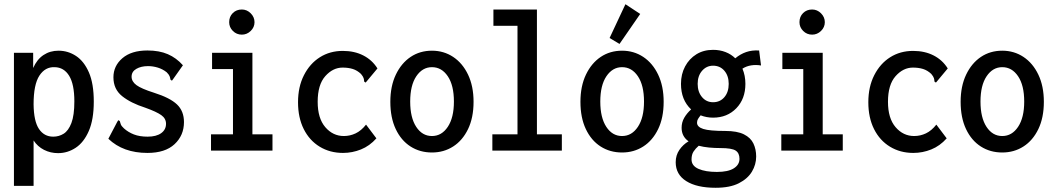

<svg xmlns="http://www.w3.org/2000/svg" viewBox="-20 -713 4990 909"><path d="M46 167V-463H137V-391Q155 -432 186 -452.5Q217 -473 257 -473Q302 -473 340 -448Q378 -423 401 -370Q424 -317 424 -232Q424 -147 400.5 -93Q377 -39 338.5 -13.5Q300 12 255 12Q219 12 188.5 -3.5Q158 -19 139 -48V167ZM232 -66Q259 -66 281.5 -80Q304 -94 318 -130.5Q332 -167 332 -233Q332 -314 307.5 -354Q283 -394 239 -395Q194 -397 166.5 -355Q139 -313 139 -219Q140 -139 164.5 -102.5Q189 -66 232 -66Z M678 11Q563 11 493 -56L535 -136L540 -144L547 -140Q549 -132 552 -124Q555 -116 567 -105Q587 -87 614 -76.5Q641 -66 679 -66Q720 -66 743 -82.5Q766 -99 766 -127Q766 -152 743.5 -168Q721 -184 668 -203Q599 -225 558 -258Q517 -291 517 -347Q517 -401 559.5 -437.5Q602 -474 678 -474Q734 -474 774.5 -456.5Q815 -439 846 -404L800 -339L794 -331L787 -336Q786 -344 783 -352Q780 -360 769 -371Q750 -386 727 -393Q704 -400 681 -400Q648 -400 625.5 -387Q603 -374 603 -350Q603 -327 626 -310Q649 -293 709 -274Q785 -250 818 -218.5Q851 -187 851 -135Q851 -72 806.5 -30.5Q762 11 678 11Z M979 0V-77H1083V-386H984V-463H1175V-77H1270V0ZM1125 -549Q1100 -549 1082.5 -566.5Q1065 -584 1065 -608Q1065 -634 1082 -651Q1099 -668 1125 -668Q1149 -668 1167 -650Q1185 -632 1185 -608Q1185 -584 1167 -566.5Q1149 -549 1125 -549Z M1604 11Q1542 11 1493.5 -18.5Q1445 -48 1418 -102Q1391 -156 1391 -229Q1391 -302 1419 -357Q1447 -412 1494.5 -442Q1542 -472 1603 -472Q1658 -472 1700 -450.5Q1742 -429 1767 -389L1717 -329L1711 -322L1704 -327Q1704 -335 1701.5 -343Q1699 -351 1689 -363Q1671 -380 1650 -386.5Q1629 -393 1602 -393Q1556 -393 1520 -352.5Q1484 -312 1484 -231Q1484 -153 1520 -111Q1556 -69 1608 -69Q1637 -69 1663.5 -81.5Q1690 -94 1713 -123L1762 -58Q1730 -22 1689 -5.5Q1648 11 1604 11Z M2025 9Q1968 9 1923.5 -19.5Q1879 -48 1853.5 -102Q1828 -156 1828 -231Q1828 -305 1854 -359.5Q1880 -414 1924 -443.5Q1968 -473 2025 -473Q2081 -473 2125.5 -443.5Q2170 -414 2196 -359.5Q2222 -305 2222 -231Q2222 -156 2196 -102Q2170 -48 2125.5 -19.5Q2081 9 2025 9ZM2025 -69Q2071 -69 2100 -112.5Q2129 -156 2129 -232Q2129 -309 2100 -352Q2071 -395 2025 -395Q1980 -395 1951 -352Q1922 -309 1922 -232Q1922 -156 1950.5 -112.5Q1979 -69 2025 -69Z M2311 0V-77H2430V-591H2316V-668H2522V-77H2640V0Z M2925 9Q2868 9 2823.5 -19.5Q2779 -48 2753.5 -102Q2728 -156 2728 -231Q2728 -305 2754 -359.5Q2780 -414 2824 -443.5Q2868 -473 2925 -473Q2981 -473 3025.5 -443.5Q3070 -414 3096 -359.5Q3122 -305 3122 -231Q3122 -156 3096 -102Q3070 -48 3025.5 -19.5Q2981 9 2925 9ZM2925 -69Q2971 -69 3000 -112.5Q3029 -156 3029 -232Q3029 -309 3000 -352Q2971 -395 2925 -395Q2880 -395 2851 -352Q2822 -309 2822 -232Q2822 -156 2850.5 -112.5Q2879 -69 2925 -69ZM2913 -505 2866 -533 2941 -693 3011 -647Z M3356 -156Q3325 -156 3297 -167Q3289 -157 3284.5 -149.5Q3280 -142 3280 -132Q3280 -112 3309.5 -102.5Q3339 -93 3414 -93Q3470 -93 3502 -77Q3534 -61 3547 -33.5Q3560 -6 3560 28Q3560 66 3540 99.5Q3520 133 3478 154.5Q3436 176 3368 176Q3279 176 3229 144.5Q3179 113 3179 55Q3179 22 3196.5 -3.5Q3214 -29 3240 -44Q3224 -55 3215.5 -71Q3207 -87 3207 -108Q3207 -134 3219.5 -155.5Q3232 -177 3252 -195Q3204 -240 3204 -316Q3204 -362 3223.5 -398.5Q3243 -435 3277 -456Q3311 -477 3356 -477Q3388 -477 3415 -466.5Q3442 -456 3461 -437Q3485 -457 3512.5 -466.5Q3540 -476 3574 -474L3583 -403Q3559 -407 3536.5 -403.5Q3514 -400 3495 -388Q3509 -355 3509 -316Q3509 -245 3466 -200.5Q3423 -156 3356 -156ZM3356 -229Q3389 -229 3409.5 -253Q3430 -277 3430 -316Q3430 -354 3409.5 -378Q3389 -402 3356 -402Q3325 -402 3304 -378Q3283 -354 3283 -316Q3283 -278 3303.5 -253.5Q3324 -229 3356 -229ZM3254 42Q3254 72 3287 86.5Q3320 101 3374 101Q3427 101 3454 84Q3481 67 3481 39Q3481 12 3463 0Q3445 -12 3391 -12Q3363 -12 3337 -14.5Q3311 -17 3288 -23Q3273 -10 3263.5 4.5Q3254 19 3254 42Z M3679 0V-77H3783V-386H3684V-463H3875V-77H3970V0ZM3825 -549Q3800 -549 3782.5 -566.5Q3765 -584 3765 -608Q3765 -634 3782 -651Q3799 -668 3825 -668Q3849 -668 3867 -650Q3885 -632 3885 -608Q3885 -584 3867 -566.5Q3849 -549 3825 -549Z M4304 11Q4242 11 4193.5 -18.5Q4145 -48 4118 -102Q4091 -156 4091 -229Q4091 -302 4119 -357Q4147 -412 4194.5 -442Q4242 -472 4303 -472Q4358 -472 4400 -450.5Q4442 -429 4467 -389L4417 -329L4411 -322L4404 -327Q4404 -335 4401.5 -343Q4399 -351 4389 -363Q4371 -380 4350 -386.5Q4329 -393 4302 -393Q4256 -393 4220 -352.5Q4184 -312 4184 -231Q4184 -153 4220 -111Q4256 -69 4308 -69Q4337 -69 4363.5 -81.5Q4390 -94 4413 -123L4462 -58Q4430 -22 4389 -5.5Q4348 11 4304 11Z M4725 9Q4668 9 4623.5 -19.5Q4579 -48 4553.5 -102Q4528 -156 4528 -231Q4528 -305 4554 -359.5Q4580 -414 4624 -443.5Q4668 -473 4725 -473Q4781 -473 4825.5 -443.5Q4870 -414 4896 -359.5Q4922 -305 4922 -231Q4922 -156 4896 -102Q4870 -48 4825.5 -19.5Q4781 9 4725 9ZM4725 -69Q4771 -69 4800 -112.5Q4829 -156 4829 -232Q4829 -309 4800 -352Q4771 -395 4725 -395Q4680 -395 4651 -352Q4622 -309 4622 -232Q4622 -156 4650.5 -112.5Q4679 -69 4725 -69Z"/></svg>

Font: Inconsolata SemiCondensed SemiBold
Style: Regular
Weight: 600
Width: 4
Monospace: yes
Designer: Raph Levien, Cyreal, Brenton Simpson
Foundry: Raph Levien, Cyreal, Google
Version: Version 3.001; ttfautohint (v1.8.2.53-6de2)